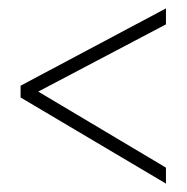

<svg xmlns="http://www.w3.org/2000/svg" viewBox="-20 -582 445 457"><path d="M375 -145V-183L71 -364L375 -524V-562L29 -378V-350Z"/></svg>

Font: Noto Sans Ethiopic ExtraCondensed ExtraLight
Style: Regular
Weight: 200
Width: 2
Designer: Monotype Design Team
Foundry: Monotype Imaging Inc.
Version: Version 2.102